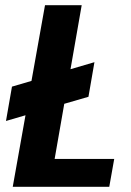

<svg xmlns="http://www.w3.org/2000/svg" viewBox="-20 -718 503 738"><path d="M294 -698 251 -452 343 -479 320 -346 227 -319 190 -107H419L400 0H29L78 -275L3 -253L26 -385L101 -407L153 -698Z"/></svg>

Font: SVN-Poppins SemiBold
Style: Italic
Weight: 600
Italic angle: -10°
Designer: Ninad Kale (Devanagari), Jonny Pinhorn (Latin)
Foundry: Indian Type Foundry
Version: Version 3.002 2017; ttfautohint (v1.8.3)